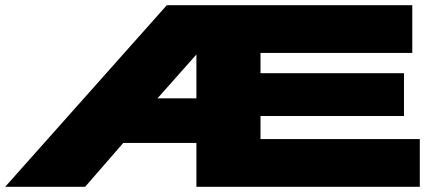

<svg xmlns="http://www.w3.org/2000/svg" viewBox="-20 -720 1683 740"><path d="M0 0 623 -700H1569V-516H984V-438H1537V-273H984V-184H1598V0H737V-169H455L308 0ZM587 -341H737V-510Z"/></svg>

Font: Georama Extra Expanded ExtraBold
Style: Regular
Weight: 800
Width: 8
Designer: Jean-Baptiste Levee
Foundry: Production Type
Version: Version 1.000